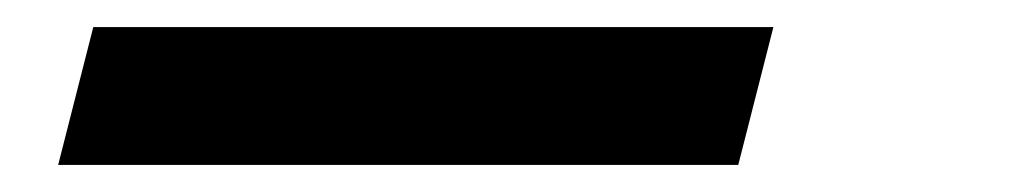

<svg xmlns="http://www.w3.org/2000/svg" viewBox="-20 -20 756 142"><path d="M23 102 49 0H552L526 102Z"/></svg>

Font: Be Vietnam Pro
Style: Bold Italic
Weight: 700
Italic angle: -12°
Designer: Lam Bao, Tony Le, Vietanh Nguyen
Foundry: Yellow Type Foundry
Version: Version 1.002; ttfautohint (v1.8.3)